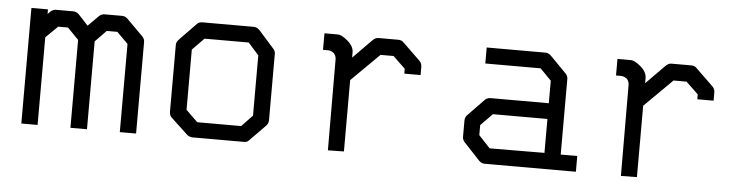

<svg xmlns="http://www.w3.org/2000/svg" viewBox="-35 -616 2770 705"><g transform="rotate(5 1350.0 -263.0)"><path d="M299 -373V-49H238V-373L197 -415H161L117 -372V-49H57V-475H118V-458L127 -467Q136 -476 148 -476H210Q223 -476 232 -467L268 -428L306 -466Q315 -475 327 -475H391Q403 -475 412 -466L471 -407Q480 -398 480 -386V-49H420V-374L379 -415H340Z M657 -374V-152L700 -110H862L902 -152V-374L863 -418H700ZM607 -407 668 -470Q675 -477 688 -477H876Q888 -477 898 -467L954 -404Q962 -396 962 -385V-140Q962 -128 953 -119L895 -60Q889 -53 877.5 -53H874H688Q677.5 -53 668 -60L606 -118Q597 -126 597 -140V-387Q597 -397 607 -407Z M1246 -313V-50L1187 -49L1186 -384Q1186 -396.5 1178 -406Q1167.5 -415 1155 -415H1137V-476H1186Q1201 -476 1223.5 -456.5Q1246 -437 1246 -415V-396L1315 -466Q1325 -476 1336 -476H1409Q1422.5 -476 1430 -467L1493 -406Q1502 -397 1502 -384V-354H1442V-372L1397 -415H1349Z M1980 -109V-234H1779L1736 -190V-153L1778 -108ZM2040 -108H2101V-50H1765Q1753 -50 1744 -59L1686 -121Q1677 -130 1677 -142V-202Q1677 -214 1686 -223L1745 -284Q1753 -292 1766 -292H1980V-375L1939 -417H1735V-476H1951Q1963 -476 1972 -467L2031 -407Q2040 -398 2040 -387Z M2326 -313V-50L2267 -49L2266 -384Q2266 -396.5 2258 -406Q2247.5 -415 2235 -415H2217V-476H2266Q2281 -476 2303.5 -456.5Q2326 -437 2326 -415V-396L2395 -466Q2405 -476 2416 -476H2489Q2502.5 -476 2510 -467L2573 -406Q2582 -397 2582 -384V-354H2522V-372L2477 -415H2429Z"/></g></svg>

Font: ibm3270
Style: Regular
Weight: 400
Monospace: yes
Version: Version 2.0.3